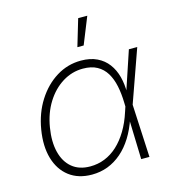

<svg xmlns="http://www.w3.org/2000/svg" viewBox="-113 -850 854 953"><g transform="rotate(-15 314.0 -373.0)"><path d="M242.7 11.2Q172.9 11.2 126.2 -24.4Q79.6 -60.1 61 -123.5Q42.5 -187 56.2 -270Q69.8 -352.1 109.9 -415Q149.9 -478 208 -513.9Q266.1 -549.8 334.5 -549.8Q382.3 -549.8 416.7 -533.2Q451.2 -516.6 473.1 -487.3Q495.1 -458 505.4 -418.9Q515.6 -379.9 515.1 -334.5H529.8L526.4 -272.9L540 0H497.6L488.8 -291.5Q487.8 -338.9 479.5 -378.4Q471.2 -418 453.4 -447.3Q435.5 -476.6 406.2 -492.7Q377 -508.8 333.5 -508.8Q277.3 -508.8 228.5 -478.5Q179.7 -448.2 146 -394.3Q112.3 -340.3 100.6 -269Q88.9 -197.8 102.3 -144Q115.7 -90.3 151.9 -60.3Q188 -30.3 245.1 -30.3Q284.2 -30.3 319.6 -44.4Q355 -58.6 385.3 -86.4Q415.5 -114.3 439.9 -154.8Q464.4 -195.3 481 -247.6L579.6 -542.5H622.6L525.9 -270L509.3 -208.5H496.6Q479 -156.2 453.6 -115.5Q428.2 -74.7 395.5 -46.4Q362.8 -18.1 324.5 -3.4Q286.1 11.2 242.7 11.2ZM335.4 -618.7 376.5 -756.8H423.3L367.7 -618.7Z"/></g></svg>

Font: Inter 16pt ExtraLight
Style: Italic
Weight: 250
Italic angle: -9.3988°
Version: Version 4.001;git-66647c0bb